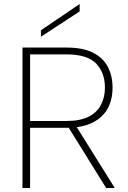

<svg xmlns="http://www.w3.org/2000/svg" viewBox="-20 -937 638 957"><path d="M377 -917V-880L184 -754V-786ZM503 -500Q503 -575 459 -620.5Q415 -666 310 -666H130V-334H312Q379 -334 421 -355Q463 -376 483 -414Q503 -452 503 -500ZM310 -700Q394 -700 444.5 -674Q495 -648 518 -603Q541 -558 541 -500Q541 -455 527 -418Q513 -381 484 -354.5Q455 -328 412 -314Q369 -300 312 -300H130V0H92V-700ZM356 -314 552 0H509L314 -314Z"/></svg>

Font: Albert Sans ExtraLight
Style: Regular
Weight: 250
Designer: Andreas Rasmussen
Foundry: a.Foundry
Version: Version 1.025